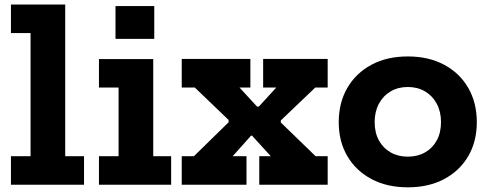

<svg xmlns="http://www.w3.org/2000/svg" viewBox="-20 -810 2152 842"><path d="M266 -125H348.5V0H28V-125H114V-665H28V-790H266Z M652 -125H730.5V0H414V-125H500V-426H414V-551H652ZM486.5 -783.5H656.5V-639.5H486.5Z M1362.5 -426 1175 -247 1211.5 -316.5V-241.5L1172.5 -310.5L1364 -125H1417V0H1117V-125H1167.5L1049 -255L1111.5 -215H1038L1116.5 -255L1000.5 -125H1061V0H777V-125H830.5L1019 -309.5L982.5 -241V-315L1022 -246L834.5 -426H777V-551.5H1078V-426H1030.5L1145.5 -301L1083 -342.5H1156.5L1077 -301L1191.5 -426H1134V-551.5H1417V-426Z M1768.5 11.5Q1677 11.5 1609 -24.8Q1541 -61 1503.2 -125.2Q1465.5 -189.5 1465.5 -274Q1465.5 -359.5 1503.2 -424.5Q1541 -489.5 1609 -526Q1677 -562.5 1768.5 -562.5Q1859.5 -562.5 1927.8 -526Q1996 -489.5 2033.5 -424.5Q2071 -359.5 2071 -274Q2071 -189.5 2033.5 -125.2Q1996 -61 1928 -24.8Q1860 11.5 1768.5 11.5ZM1768.5 -123Q1811.5 -123 1844.2 -141.8Q1877 -160.5 1895.5 -194.5Q1914 -228.5 1914 -274.5Q1914 -320 1895.5 -354.8Q1877 -389.5 1844.2 -409Q1811.5 -428.5 1768.5 -428.5Q1725.5 -428.5 1692.8 -409Q1660 -389.5 1641.5 -354.8Q1623 -320 1623 -274.5Q1623 -228.5 1641.5 -194.5Q1660 -160.5 1692.8 -141.8Q1725.5 -123 1768.5 -123Z"/></svg>

Font: Hepta Slab
Style: Bold
Weight: 700
Designer: Michael LaGattuta
Foundry: Michael LaGattuta
Version: Version 1.100